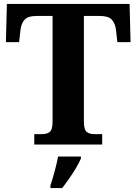

<svg xmlns="http://www.w3.org/2000/svg" viewBox="-20 -734 693 975"><path d="M154 0V-53H196Q218 -53 232.5 -64Q247 -75 247 -118V-653H167Q122 -653 105 -634Q88 -615 84 -582L77 -520H10L15 -714H638L643 -520H576L569 -582Q565 -615 548 -634Q531 -653 486 -653H406V-118Q406 -75 420.5 -64Q435 -53 457 -53H499V0ZM236 208Q246 178 257.5 136Q269 94 275 61H391V71Q382 92 366 119Q350 146 331.5 172.5Q313 199 296 221H236Z"/></svg>

Font: Noto Serif Khojki
Style: Bold
Weight: 700
Version: Version 2.003